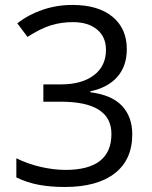

<svg xmlns="http://www.w3.org/2000/svg" viewBox="-20 -744 612 774"><path d="M491.2 -545.9Q491.2 -477.5 452.9 -434.1Q414.6 -390.6 344.2 -376V-372.1Q430.2 -361.3 471.7 -317.4Q513.2 -273.4 513.2 -202.1Q513.2 -100.1 442.4 -45.2Q371.6 9.8 241.2 9.8Q184.6 9.8 137.5 1.2Q90.3 -7.3 45.9 -28.8V-106Q92.3 -83 144.8 -71Q197.3 -59.1 244.1 -59.1Q429.2 -59.1 429.2 -204.1Q429.2 -334 225.1 -334H154.8V-403.8H226.1Q309.6 -403.8 358.4 -440.7Q407.2 -477.5 407.2 -543Q407.2 -595.2 371.3 -625Q335.4 -654.8 273.9 -654.8Q227.1 -654.8 185.5 -642.1Q144 -629.4 90.8 -595.2L49.8 -649.9Q93.8 -684.6 151.1 -704.3Q208.5 -724.1 272 -724.1Q376 -724.1 433.6 -676.5Q491.2 -628.9 491.2 -545.9Z"/></svg>

Font: f0_51640 
Style: Regular
Weight: 400
Foundry: Ascender Corporation
Version: Version 1.10